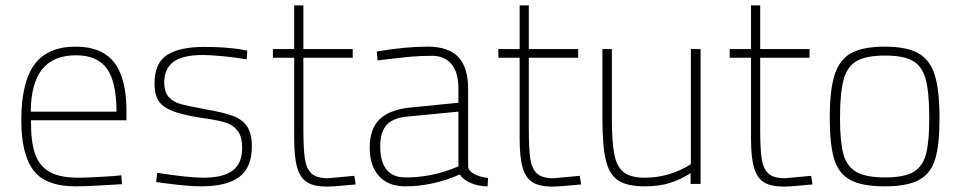

<svg xmlns="http://www.w3.org/2000/svg" viewBox="-20 -682 3563 712"><path d="M59 -236Q59 -376 107.5 -442.5Q156 -509 261 -509Q357 -509 403 -451Q449 -393 449 -269V-236H95Q94 -157 110 -111.5Q126 -66 164 -44.5Q202 -23 271 -23Q297 -23 332.5 -25Q368 -27 400 -29L430 -32L432 1Q310 9 260 9Q149 9 104 -50.5Q59 -110 59 -236ZM412 -268Q412 -379 376 -428Q340 -477 262 -477Q179 -477 137 -426Q95 -375 94 -268Z M588 -3 559 -7 563 -41Q681 -23 733 -23Q808 -23 843 -49.5Q878 -76 878 -134Q878 -175 861.5 -196.5Q845 -218 819.5 -226.5Q794 -235 747 -242Q729 -244 720 -246Q652 -257 617 -271.5Q582 -286 567.5 -309Q553 -332 553 -371Q553 -449 600 -478.5Q647 -508 736 -508Q815 -508 872 -499L897 -494L895 -462Q847 -470 802.5 -474Q758 -478 732 -478Q656 -478 622.5 -452Q589 -426 589 -377Q589 -340 606.5 -321.5Q624 -303 650 -296Q676 -289 741 -277Q810 -265 844.5 -252Q879 -239 896.5 -213Q914 -187 914 -139Q914 -61 867.5 -26Q821 9 726 9Q675 9 588 -3Z M1071 -168V-468H992V-500H1071V-662H1105V-500H1288V-468H1105V-206Q1105 -130 1110.5 -93.5Q1116 -57 1135 -39Q1154 -21 1197 -21L1294 -30L1299 2Q1217 10 1192 10Q1146 10 1120 -5.5Q1094 -21 1082.5 -59Q1071 -97 1071 -168Z M1351 -134Q1351 -201 1384.5 -236.5Q1418 -272 1490 -282L1680 -301V-352Q1680 -414 1654 -444.5Q1628 -475 1583 -475Q1539 -475 1505.5 -472Q1472 -469 1380 -458L1377 -491Q1481 -509 1566 -509Q1643 -509 1679.5 -470.5Q1716 -432 1716 -352V-64Q1717 -49 1737 -37.5Q1757 -26 1790 -22L1788 9Q1755 9 1726.5 -3Q1698 -15 1685 -35Q1585 9 1483 9Q1420 9 1385.5 -29Q1351 -67 1351 -134ZM1652 -54 1680 -65V-268L1494 -250Q1439 -246 1414.5 -219.5Q1390 -193 1390 -140Q1390 -24 1484 -24Q1571 -24 1652 -54Z M1907 -168V-468H1828V-500H1907V-662H1941V-500H2124V-468H1941V-206Q1941 -130 1946.5 -93.5Q1952 -57 1971 -39Q1990 -21 2033 -21L2130 -30L2135 2Q2053 10 2028 10Q1982 10 1956 -5.5Q1930 -21 1918.5 -59Q1907 -97 1907 -168Z M2214 -240V-500H2249V-243Q2249 -154 2258.5 -108Q2268 -62 2294 -42.5Q2320 -23 2371 -23Q2419 -23 2462.5 -36.5Q2506 -50 2542 -73V-500H2578V0H2541V-40Q2502 -15 2462.5 -3Q2423 9 2371 9Q2306 9 2273 -12.5Q2240 -34 2227 -86.5Q2214 -139 2214 -240Z M2765 -168V-468H2686V-500H2765V-662H2799V-500H2982V-468H2799V-206Q2799 -130 2804.5 -93.5Q2810 -57 2829 -39Q2848 -21 2891 -21L2988 -30L2993 2Q2911 10 2886 10Q2840 10 2814 -5.5Q2788 -21 2776.5 -59Q2765 -97 2765 -168Z M3057 -244Q3057 -348 3075 -404.5Q3093 -461 3136.5 -485Q3180 -509 3261 -509Q3342 -509 3385.5 -484.5Q3429 -460 3446.5 -403.5Q3464 -347 3464 -244Q3464 -145 3448 -92Q3432 -39 3388.5 -15Q3345 9 3261 9Q3177 9 3133.5 -14.5Q3090 -38 3073.5 -91.5Q3057 -145 3057 -244ZM3426 -244Q3426 -339 3413 -387.5Q3400 -436 3365.5 -456Q3331 -476 3262 -476Q3193 -476 3157.5 -456Q3122 -436 3108.5 -387Q3095 -338 3095 -244Q3095 -157 3107.5 -111Q3120 -65 3155.5 -44.5Q3191 -24 3262 -24Q3333 -24 3367.5 -44.5Q3402 -65 3414 -110.5Q3426 -156 3426 -244Z"/></svg>

Font: Cairo ExtraLight
Style: Regular
Weight: 250
Designer: Mohamed Gaber, the designers of Titillium
Foundry: Kief Type Foundry
Version: Version 2.009; ttfautohint (v1.5.33-1714) -l 8 -r 50 -G 200 